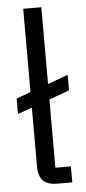

<svg xmlns="http://www.w3.org/2000/svg" viewBox="-53 -771 359 802"><g transform="rotate(-5 126.0 -370.0)"><path d="M217 -67V0H154Q114 0 95 -19Q76 -38 76 -78V-326L16 -304V-369L76 -391V-740H152V-418L237 -449V-384L152 -353V-67Z"/></g></svg>

Font: IBM Plex Sans Condensed
Style: Regular
Weight: 400
Width: 3
Designer: Mike Abbink, Paul van der Laan, Pieter van Rosmalen
Foundry: Bold Monday
Version: Version 3.201